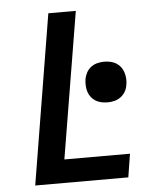

<svg xmlns="http://www.w3.org/2000/svg" viewBox="-53 -781 705 828"><g transform="rotate(-5 300.0 -367.5)"><path d="M66 0 187 -735H306L201 -101H485L469 0ZM409 -330Q395 -330 381 -333Q367 -336 356 -343Q345 -350 337 -360.5Q329 -371 325 -384Q321 -397 320.5 -411Q320 -425 322 -439Q325 -454 332.5 -467.5Q340 -481 352.5 -490Q365 -499 379.5 -502.5Q394 -506 408 -506Q422 -506 436 -503Q450 -500 461 -493Q472 -486 480 -475.5Q488 -465 492 -452Q496 -439 497 -425Q498 -411 495 -397Q493 -382 485 -368.5Q477 -355 464.5 -346Q452 -337 437.5 -333.5Q423 -330 409 -330Z"/></g></svg>

Font: Iosevka Extended Oblique
Style: Bold
Weight: 700
Width: 7
Italic angle: -9°
Monospace: yes
Designer: Belleve Invis
Foundry: Belleve Invis
Version: Version 32.5.0; ttfautohint (v1.8.4)